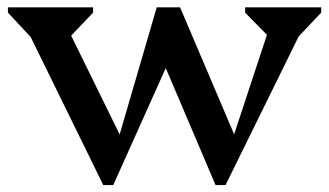

<svg xmlns="http://www.w3.org/2000/svg" viewBox="-20 -504 914 533"><path d="M266.7 9.8 41.6 -449.3H78.4V-387.3L2 -468.9V-483.6H238.4V-468.9L167 -394.1H156.3V-448.4L329.4 -95.6H301.9L415.1 -483.6H458.8L477.6 -398.5L294.4 9.8ZM578.4 9.8 419.6 -363.3 435.9 -483.6H479.9L644.7 -96.6H618.6L738.3 -459.7L739.2 -399.6H728.7L660.5 -468.9V-483.6H871.6V-468.9L795.2 -388.2V-449.3H832L606.1 9.8Z"/></svg>

Font: Platypi Light
Style: Regular
Weight: 300
Designer: David Sargent
Foundry: Bolt Cutter Type
Version: Version 1.200